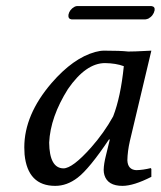

<svg xmlns="http://www.w3.org/2000/svg" viewBox="-20 -603 530 633"><path d="M459.5 -539.1H215.8Q204.1 -540.5 205.6 -554.2Q209 -571.3 225.6 -580.6Q230.5 -583 233.9 -583H479Q491.7 -581.5 489.7 -568.8Q485.8 -550.8 468.8 -541.5Q463.4 -539.6 459.5 -539.1ZM353 -219.2Q377.9 -283.2 388.2 -384.8Q362.3 -394.5 326.2 -395Q263.2 -395 204.1 -309.6Q146 -217.3 142.1 -132.8Q143.1 -48.8 189 -47.9Q219.2 -47.9 280.3 -116.7Q323.7 -166 353 -219.2ZM408.2 -138.2Q400.4 -104 399.9 -74.2Q401.4 -43.5 429.2 -42Q451.7 -42.5 477.1 -48.8L479 -45.9V-20Q420.4 9.8 383.8 9.8Q335 9.8 324.2 -25.9Q321.8 -34.2 321.8 -43Q322.3 -63 329.1 -89.8L341.8 -142.1L339.8 -144Q273.9 -45.9 235.8 -17.1Q200.7 9.8 162.1 9.8Q71.3 9.8 61 -93.8Q60.1 -105.5 60.1 -117.2Q60.1 -224.6 149.9 -329.1Q221.2 -411.6 293.9 -431.6Q310.1 -436 323.2 -436Q377 -436 402.8 -433.1Q414.1 -432.6 479 -436Z"/></svg>

Font: Linux Biolinum Capitals O
Style: Italic Samll Caps
Weight: 400
Italic angle: -12°
Designer: Philipp H. Poll
Foundry: Philipp H. Poll
Version: Version 0.6.2